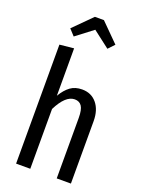

<svg xmlns="http://www.w3.org/2000/svg" viewBox="-175 -1040 833 1119"><g transform="rotate(20 241.0 -480.5)"><path d="M413 -387V0H325V-375Q325 -426 310.5 -447.5Q296 -469 267 -469Q210 -469 161 -371V0H73V-738L161 -747V-453Q186 -495 215.5 -516.5Q245 -538 288 -538Q345 -538 379 -497Q413 -456 413 -387ZM100 -849 212 -961H268L380 -849L344 -811L240 -891L135 -811Z"/></g></svg>

Font: Fira Sans Compressed
Style: Regular
Weight: 400
Width: 1
Designer: bBox Type GmbH & Carrois Corporate GbR & Edenspiekermann AG
Foundry: bBox Type GmbH & Carrois Corporate GbR & Edenspiekermann AG
Version: Version 4.301